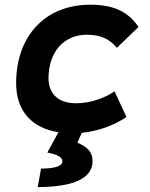

<svg xmlns="http://www.w3.org/2000/svg" viewBox="-20 -547 626 802"><path d="M297.4 -115.7C225.1 -115.7 183.1 -153.8 182.6 -220.2C183.1 -329.6 246.1 -401.9 342.8 -401.9C398.9 -401.9 436.5 -385.3 468.3 -347.2L558.6 -434.6C514.2 -499.5 453.6 -527.3 356.4 -527.3C169.9 -527.3 47.4 -397.5 47.4 -199.7C47.4 -85.4 110.8 -12.7 224.1 5.4L177.7 90.3C219.2 97.7 240.7 109.9 240.7 126C240.7 146.5 210 157.2 151.4 157.2L137.7 234.4C288.1 234.4 366.7 197.3 366.7 126C366.7 88.4 345.2 66.9 303.2 48.8L321.8 7.8C390.1 1 456.5 -23.4 508.3 -58.1L458.5 -165.5C414.6 -135.7 356 -115.7 297.4 -115.7Z"/></svg>

Font: Cascadia Mono PL
Style: Bold Italic
Weight: 700
Italic angle: -10°
Monospace: yes
Designer: Aaron Bell
Foundry: Saja Typeworks
Version: Version 2404.023